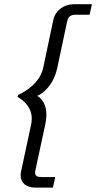

<svg xmlns="http://www.w3.org/2000/svg" viewBox="-20 -753 454 907"><path d="M64.2 -300 62.5 -295.8C88.3 -280.8 130 -249.2 130 -192.5C130 -184.2 129.2 -175.8 127.5 -166.7L79.2 58.3C77.5 64.2 77.5 70 77.5 75.8C77.5 111.7 105 133.3 146.7 133.3H230L240.8 83.3H174.2C155 83.3 145.8 77.5 145.8 61.7C145.8 58.3 146.7 54.2 147.5 50L194.2 -166.7C197.5 -183.3 199.2 -197.5 199.2 -210.8C199.2 -280 155.8 -300 155.8 -300C155.8 -300 228.3 -327.5 250.8 -433.3L296.7 -650C301.7 -674.2 313.3 -683.3 336.7 -683.3H403.3L414.2 -733.3H330.8C283.3 -733.3 241.7 -705 231.7 -658.3L184.2 -433.3C168.3 -360 100.8 -320.8 65 -304.2Z"/></svg>

Font: BoonHome
Style: Book Oblique
Weight: 400
Italic angle: -12°
Designer: Sungsit Sawaiwan
Foundry: Sungsit Sawaiwan
Version: Version 0.2